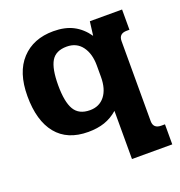

<svg xmlns="http://www.w3.org/2000/svg" viewBox="-128 -603 859 918"><g transform="rotate(-20 302.0 -143.5)"><path d="M388 -37Q357 -10 320.5 2.5Q284 15 237 15Q131 15 76 -52.5Q21 -120 21 -245Q21 -366 81 -430.5Q141 -495 243 -495Q302 -495 343.5 -473.5Q385 -452 415 -409L424 -480H588V-377H574Q534 -377 534 -339V68Q534 106 574 106H593V208H388ZM383 -212V-270Q383 -330 355.5 -367Q328 -404 278 -404Q222 -404 199.5 -366Q177 -328 177 -244Q177 -159 200.5 -119.5Q224 -80 280 -80Q328 -80 355.5 -115Q383 -150 383 -212Z"/></g></svg>

Font: Pridi SemiBold
Style: Regular
Weight: 600
Designer: Katatrad Team
Foundry: CadsonDemak
Version: Version 1.001